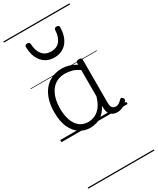

<svg xmlns="http://www.w3.org/2000/svg" viewBox="-332 -1038 1287 1566"><g transform="rotate(-30 311.5 -255.0)"><path d="M265 17Q210 17 166 -12Q122 -41 96.5 -98Q71 -155 71 -238Q71 -288 80.5 -331Q90 -374 109 -408.5Q128 -443 156 -467.5Q184 -492 220.5 -505.5Q257 -519 301 -519Q335 -519 368 -509Q401 -499 434 -479V-495Q434 -506 440.5 -510.5Q447 -515 461 -515Q475 -515 481 -510.5Q487 -506 487 -496V-91Q487 -70 491.5 -56.5Q496 -43 506 -36.5Q516 -30 531 -30Q541 -30 550.5 -33.5Q560 -37 569.5 -44.5Q579 -52 590 -63Q595 -69 601.5 -68.5Q608 -68 614 -61Q621 -55 622 -48Q623 -41 619 -34Q608 -19 592 -7.5Q576 4 558 10.5Q540 17 522 17Q501 17 485.5 11.5Q470 6 458.5 -5.5Q447 -17 441.5 -33.5Q436 -50 435 -72Q435 -76 434.5 -81.5Q434 -87 434 -92Q411 -47 382 -23.5Q353 0 322.5 8.5Q292 17 265 17ZM127 -242Q127 -180 143.5 -133Q160 -86 192.5 -59.5Q225 -33 274 -33Q306 -33 336.5 -46.5Q367 -60 392.5 -92.5Q418 -125 434 -181V-429Q399 -453 367 -461.5Q335 -470 302 -470Q270 -470 243 -460.5Q216 -451 194.5 -432Q173 -413 158 -385.5Q143 -358 135 -322Q127 -286 127 -242ZM299 -626Q226 -626 182.5 -676Q139 -726 137 -816Q137 -826 142.5 -831.5Q148 -837 161 -837Q173 -837 178 -831.5Q183 -826 184 -816Q187 -753 216.5 -717.5Q246 -682 299 -682Q352 -682 381 -717.5Q410 -753 413 -816Q414 -826 419 -831.5Q424 -837 436 -837Q449 -837 455 -831.5Q461 -826 460 -816Q459 -757 439 -714.5Q419 -672 383 -649Q347 -626 299 -626ZM0 428H623V438H0ZM0 -20H623V0H0ZM0 -505H623V-500H0ZM0 -948H623V-938H0Z"/></g></svg>

Font: Playwrite US Modern Guides
Style: Regular
Weight: 400
Designer: Veronika Burian, José Scaglione
Foundry: TypeTogether
Version: Version 1.003